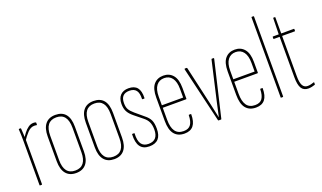

<svg xmlns="http://www.w3.org/2000/svg" viewBox="-71 -1101 2558 1525"><g transform="rotate(-20 1208.5 -338.5)"><path d="M62 0Q59 0 59 -4V-368Q59 -395 58.5 -422.5Q58 -450 56 -474Q55 -479 59 -479H72Q75 -479 75 -475Q77 -452 78 -426.5Q79 -401 79 -387L80 -383V-4Q80 0 76 0ZM74 -369 72 -394Q84 -412 100.5 -433.5Q117 -455 137.5 -470Q158 -485 182 -485Q194 -485 201 -482Q203 -481 203.5 -480.5Q204 -480 204 -477Q204 -473 204 -469.5Q204 -466 204 -463Q204 -458 199 -459Q196 -460 191 -460.5Q186 -461 180 -461Q150 -461 123 -432.5Q96 -404 74 -369Z M367 6Q311 6 281.5 -30Q252 -66 252 -135V-343Q252 -413 281.5 -449Q311 -485 367 -485Q424 -485 453 -449.5Q482 -414 482 -343V-135Q482 -66 452.5 -30Q423 6 367 6ZM367 -15Q414 -15 437.5 -45.5Q461 -76 461 -136V-342Q461 -403 437.5 -433.5Q414 -464 367 -464Q320 -464 296.5 -433.5Q273 -403 273 -342V-136Q273 -76 296.5 -45.5Q320 -15 367 -15Z M689 6Q633 6 603.5 -30Q574 -66 574 -135V-343Q574 -413 603.5 -449Q633 -485 689 -485Q746 -485 775 -449.5Q804 -414 804 -343V-135Q804 -66 774.5 -30Q745 6 689 6ZM689 -15Q736 -15 759.5 -45.5Q783 -76 783 -136V-342Q783 -403 759.5 -433.5Q736 -464 689 -464Q642 -464 618.5 -433.5Q595 -403 595 -342V-136Q595 -76 618.5 -45.5Q642 -15 689 -15Z M986 6Q933 6 909 -28Q885 -62 888 -130Q888 -134 891 -134H907Q909 -134 909 -131Q906 -71 925 -43Q944 -15 986 -15Q1067 -15 1067 -107Q1067 -144 1055.5 -169.5Q1044 -195 1017 -216L949 -271Q917 -297 904 -323Q891 -349 891 -386Q891 -434 916 -459.5Q941 -485 985 -485Q1035 -485 1058 -456.5Q1081 -428 1079 -369Q1079 -365 1076 -365H1061Q1060 -365 1059 -366Q1058 -367 1058 -369Q1060 -418 1042 -441Q1024 -464 985 -464Q912 -464 912 -386Q912 -352 923.5 -332Q935 -312 962 -289L1031 -231Q1063 -206 1075.5 -179.5Q1088 -153 1088 -107Q1088 -50 1062.5 -22Q1037 6 986 6Z M1283 6Q1227 6 1197.5 -30.5Q1168 -67 1168 -143V-340Q1168 -415 1198 -450Q1228 -485 1279 -485Q1330 -485 1360 -449Q1390 -413 1390 -341V-250Q1390 -246 1385 -246H1189V-144Q1189 -80 1212 -47.5Q1235 -15 1283 -15Q1325 -15 1343.5 -41.5Q1362 -68 1363 -119Q1363 -123 1366 -123H1381Q1384 -123 1384 -120Q1384 -57 1359 -25.5Q1334 6 1283 6ZM1189 -267H1369V-340Q1369 -400 1345.5 -432Q1322 -464 1279 -464Q1237 -464 1213 -432.5Q1189 -401 1189 -340Z M1571 0Q1568 0 1567 -5L1457 -472Q1456 -479 1461 -479H1475Q1479 -479 1480 -474L1556 -140Q1563 -111 1568.5 -82.5Q1574 -54 1581 -24H1582Q1589 -54 1595 -83Q1601 -112 1608 -142L1684 -473Q1685 -479 1688 -479H1703Q1707 -479 1706 -472L1596 -5Q1595 0 1592 0Z M1887 6Q1831 6 1801.5 -30.5Q1772 -67 1772 -143V-340Q1772 -415 1802 -450Q1832 -485 1883 -485Q1934 -485 1964 -449Q1994 -413 1994 -341V-250Q1994 -246 1989 -246H1793V-144Q1793 -80 1816 -47.5Q1839 -15 1887 -15Q1929 -15 1947.5 -41.5Q1966 -68 1967 -119Q1967 -123 1970 -123H1985Q1988 -123 1988 -120Q1988 -57 1963 -25.5Q1938 6 1887 6ZM1793 -267H1973V-340Q1973 -400 1949.5 -432Q1926 -464 1883 -464Q1841 -464 1817 -432.5Q1793 -401 1793 -340Z M2100 0Q2097 0 2097 -4V-679Q2097 -683 2100 -683H2114Q2118 -683 2118 -679V-4Q2118 0 2114 0Z M2330 6Q2290 6 2272 -23Q2254 -52 2254 -117V-458H2205Q2202 -458 2202 -462V-475Q2202 -479 2205 -479H2254L2257 -614Q2257 -618 2260 -618H2272Q2275 -618 2275 -614V-479H2382Q2385 -479 2385 -475V-462Q2385 -458 2382 -458H2275V-118Q2275 -64 2288.5 -39.5Q2302 -15 2331 -15Q2345 -15 2359 -18.5Q2373 -22 2385 -26Q2388 -29 2388 -23V-10Q2388 -6 2386 -5Q2375 -1 2359.5 2.5Q2344 6 2330 6Z"/></g></svg>

Font: Sofia Sans Extra Condensed Thin
Style: Regular
Weight: 250
Version: Version 4.100